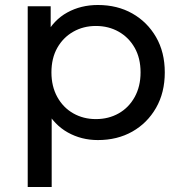

<svg xmlns="http://www.w3.org/2000/svg" viewBox="-20 -555 722 769"><path d="M372 6Q306 6 251.5 -24.5Q197 -55 164.5 -115Q132 -175 132 -265Q132 -355 163.5 -415Q195 -475 249.5 -505Q304 -535 372 -535Q450 -535 510 -501Q570 -467 605 -406.5Q640 -346 640 -265Q640 -184 605 -123Q570 -62 510 -28Q450 6 372 6ZM91 194V-530H183V-387L177 -264L187 -141V194ZM364 -78Q415 -78 455.5 -101Q496 -124 519.5 -166.5Q543 -209 543 -265Q543 -322 519.5 -363.5Q496 -405 455.5 -428Q415 -451 364 -451Q314 -451 273.5 -428Q233 -405 209.5 -363.5Q186 -322 186 -265Q186 -209 209.5 -166.5Q233 -124 273.5 -101Q314 -78 364 -78Z"/></svg>

Font: Montserrat Thin Medium
Style: Regular
Weight: 500
Version: Version 9.000